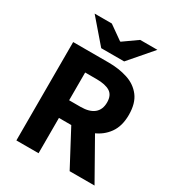

<svg xmlns="http://www.w3.org/2000/svg" viewBox="-200 -978 1013 1102"><g transform="rotate(30 306.5 -427.5)"><path d="M77 0V-652H312Q381 -652 438 -633.5Q495 -615 529 -570.5Q563 -526 563 -449Q563 -375 529 -327.5Q495 -280 438 -257Q381 -234 312 -234H224V0ZM224 -351H300Q358 -351 388.5 -376Q419 -401 419 -449Q419 -497 388.5 -516Q358 -535 300 -535H224ZM430 0 285 -273 387 -368 595 0ZM234 -702 102 -855H216L308 -790H312L404 -855H518L386 -702Z"/></g></svg>

Font: Mada
Style: Bold
Weight: 700
Designer: Khaled Hosny
Version: Version 1.5